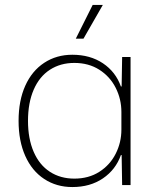

<svg xmlns="http://www.w3.org/2000/svg" viewBox="-20 -747 632 775"><path d="M55 -259Q55 -341 82 -401Q109 -461 158.5 -493.5Q208 -526 272 -526Q344 -526 395.5 -491.5Q447 -457 468 -398H471L473 -517H507V0H473L471 -121H468Q447 -62 395.5 -27Q344 8 272 8Q208 8 158.5 -24.5Q109 -57 82 -117.5Q55 -178 55 -259ZM470 -224V-295Q470 -347 447 -392.5Q424 -438 381 -465.5Q338 -493 280 -493Q224 -493 181.5 -465.5Q139 -438 116 -385Q93 -332 93 -259Q93 -187 116 -134Q139 -81 181.5 -53.5Q224 -26 280 -26Q338 -26 381 -53.5Q424 -81 447 -126.5Q470 -172 470 -224ZM354 -727H395L317 -591H286Z"/></svg>

Font: Mona Sans VF XLt
Style: Regular
Weight: 200
Designer: Deni Anggara
Foundry: GitHub
Version: Version 2.000;Glyphs 3.2.3 (3260)